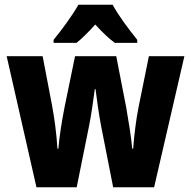

<svg xmlns="http://www.w3.org/2000/svg" viewBox="-20 -786 801 806"><path d="M453 -766H309C288 -727 236 -656 205 -619V-606H301C324 -624 350 -650 380 -683C410 -650 436 -625 462 -606H556V-619C519 -665 477 -721 453 -766ZM404 -259 455 0H627L754 -550H605L562 -338C551 -284 543 -215 539 -162H535C531 -210 520 -276 510 -334L468 -550H295L251 -336C240 -280 229 -212 225 -162H221C218 -221 208 -293 198 -346L159 -550H8L133 0H302L354 -258C363 -302 372 -367 378 -412H381C386 -371 395 -307 404 -259Z"/></svg>

Font: Noto Sans Thai Looped Condensed ExtraBold
Style: Regular
Weight: 800
Width: 3
Designer: Sasikarn Vongin, Ben Mitchell
Foundry: The Fontpad Ltd
Version: Version 1.001